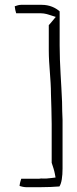

<svg xmlns="http://www.w3.org/2000/svg" viewBox="-20 -685 317 795"><path d="M41 -659C42 -649 44 -639 47 -630H149C166 -630 179 -625 189 -622L211 -615L196 -597C191 -591 188 -587 182 -581V-476C182 -415 191 -357 191 -296C192 -255 194 -215 194 -172V-11C199 4 205 22 207 34L210 50L194 52C180 54 167 55 150 54C147 55 141 55 140 55H68C65 64 62 74 61 85C67 87 79 90 87 90H152C178 90 200 89 226 87C235 74 239 46 239 13V-189C238 -215 237 -235 237 -263C234 -341 227 -416 227 -497V-638C210 -653 185 -665 153 -665H67C58 -665 50 -662 41 -659Z"/></svg>

Font: SolarCharger
Style: 150
Weight: 100
Designer: Mew Too
Foundry: Cannot Into Space Fonts/KineticPlasma Fonts
Version: Version 1.100